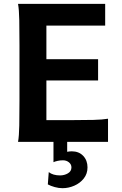

<svg xmlns="http://www.w3.org/2000/svg" viewBox="-20 -733 632 992"><path d="M219.7 -427.2H486.8V-317.4H219.7V-112.3H345.7Q415.5 -112.3 462.6 -113.5Q509.8 -114.7 538.1 -119.6V0H73.2Q78.6 -29.3 79.6 -84.7Q80.6 -140.1 80.6 -212.4V-500.5Q80.6 -572.8 79.6 -628.2Q78.6 -683.6 73.2 -712.9H523.4V-600.6H219.7ZM256.3 -24.4H327.1V51.3Q332 50.3 337.4 49.6Q342.8 48.8 350.6 48.8Q387.7 48.8 409.9 72.3Q432.1 95.7 432.1 131.8Q432.1 165 412.8 189.2Q393.6 213.4 364 226.3Q334.5 239.3 302.7 239.3Q283.7 239.3 262.9 233.6Q242.2 228 227.1 219.7L231.9 156.2Q253.4 173.3 290.5 173.3Q312.5 173.3 330.8 162.6Q349.1 151.9 349.1 131.8Q349.1 116.2 336.2 105.7Q323.2 95.2 305.2 95.2Q291.5 95.2 277.8 98.1Q264.2 101.1 256.3 105Z"/></svg>

Font: Andika
Style: Bold
Weight: 700
Designer: Victor Gaultney, Annie Olsen, Julie Remington, Don Collingsworth, Eric Hays, Becca Hirsbrunner
Foundry: SIL International
Version: Version 6.101